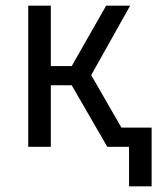

<svg xmlns="http://www.w3.org/2000/svg" viewBox="-20 -520 557 680"><path d="M80 0H160V-218H234L360 0H437V140H517V-68H410L303 -254L441 -500H356L234 -286H160V-500H80Z"/></svg>

Font: Finlandica
Style: Regular
Weight: 400
Designer: Niklas Ekholm, Juho Hiilivirta, Jaakko Suomalainen
Foundry: Helsinki Type Studio
Version: Version 2.000;Glyphs 3.2 (3202)